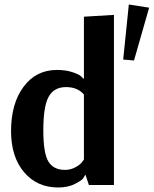

<svg xmlns="http://www.w3.org/2000/svg" viewBox="-20 -820 681 851"><path d="M574 -552 526 -556 551 -800 641 -786ZM238 11Q144 11 86.5 -57Q29 -125 29 -239Q29 -361 84.5 -435.5Q140 -510 232 -510Q271 -510 300 -500.5Q329 -491 339 -482L349 -472H352V-746L485 -754V0H374L359 -45H358Q355 -39 348.5 -29.5Q342 -20 311.5 -4.5Q281 11 238 11ZM268 -67Q293 -67 314 -78.5Q335 -90 344 -102L352 -113V-401Q324 -434 273 -434Q219 -434 195.5 -391Q172 -348 172 -243Q172 -141 194.5 -104Q217 -67 268 -67Z"/></svg>

Font: Arsenal
Style: Bold
Weight: 700
Designer: Andrij Shevchenko
Foundry: Stairsfor
Version: Version 2.001;PS 002.001;hotconv 1.0.88;makeotf.lib2.5.64775